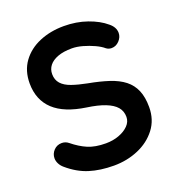

<svg xmlns="http://www.w3.org/2000/svg" viewBox="-131 -816 859 932"><g transform="rotate(-20 298.5 -350.0)"><path d="M300 10Q230 10 174 -7.5Q118 -25 67 -69Q54 -80 47 -94Q40 -108 40 -122Q40 -145 56.5 -162.5Q73 -180 98 -180Q117 -180 132 -168Q170 -137 207.5 -121Q245 -105 300 -105Q337 -105 368 -116.5Q399 -128 418 -147.5Q437 -167 437 -192Q437 -222 419 -243Q401 -264 364 -278.5Q327 -293 270 -301Q216 -309 175 -325.5Q134 -342 106.5 -367.5Q79 -393 65 -427.5Q51 -462 51 -505Q51 -570 84.5 -616Q118 -662 175 -686Q232 -710 301 -710Q366 -710 421.5 -690.5Q477 -671 512 -641Q541 -618 541 -588Q541 -566 524 -548Q507 -530 484 -530Q469 -530 457 -539Q441 -553 414 -565.5Q387 -578 357 -586.5Q327 -595 301 -595Q258 -595 228.5 -584Q199 -573 184 -554Q169 -535 169 -510Q169 -480 186.5 -460.5Q204 -441 237 -429.5Q270 -418 316 -409Q376 -398 421.5 -383Q467 -368 497 -344.5Q527 -321 542 -285.5Q557 -250 557 -199Q557 -134 521 -87Q485 -40 426.5 -15Q368 10 300 10Z"/></g></svg>

Font: Quicksand Light
Style: Bold
Weight: 700
Version: Version 3.004